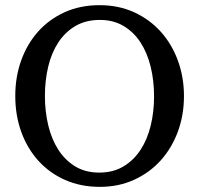

<svg xmlns="http://www.w3.org/2000/svg" viewBox="-20 -707 771 743"><path d="M576.2 -334Q576.2 -395 563 -449Q549.8 -502.9 523.4 -543.2Q497.1 -583.5 457.8 -606.7Q418.5 -629.9 366.2 -629.9Q312 -629.9 272 -606.4Q231.9 -583 205.6 -542.7Q179.2 -502.4 166.5 -449Q153.8 -395.5 153.8 -335.9Q153.8 -275.9 166.7 -221.9Q179.7 -168 205.8 -127.4Q231.9 -86.9 271.2 -63Q310.5 -39.1 363.8 -39.1Q418 -39.1 457.8 -63Q497.6 -86.9 523.9 -127.2Q550.3 -167.5 563.2 -220.9Q576.2 -274.4 576.2 -334ZM691.9 -335Q691.9 -262.2 668.5 -198.2Q645 -134.3 602.3 -86.7Q559.6 -39.1 499.5 -11.5Q439.5 16.1 366.2 16.1Q292.5 16.1 232.2 -10.5Q171.9 -37.1 128.9 -84.5Q85.9 -131.8 62.5 -196Q39.1 -260.3 39.1 -335.9Q39.1 -409.2 62 -473.1Q85 -537.1 127.4 -584.7Q169.9 -632.3 230.2 -659.7Q290.5 -687 365.2 -687Q439.5 -687 499.8 -659.2Q560.1 -631.3 602.8 -583.5Q645.5 -535.6 668.7 -471.7Q691.9 -407.7 691.9 -335Z"/></svg>

Font: BabelStone Ogham Bound
Style: Italic
Weight: 400
Italic angle: -30°
Designer: Andrew West
Foundry: BabelStone
Version: Version 2.02 March 14, 2022